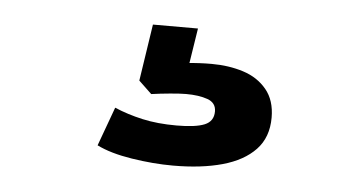

<svg xmlns="http://www.w3.org/2000/svg" viewBox="-30 -63 561 310"><g transform="rotate(5 250.0 92.0)"><path d="M259 204Q227 204 192 198.5Q157 193 135 182L158 119Q179 128 203.5 133.5Q228 139 259 139Q290 139 304.5 133Q319 127 319 111Q319 97 305 92Q291 87 270 87Q261 87 244.5 88.5Q228 90 214 92L193 72L207 -20H280L267 63L235 44Q249 39 268 37Q287 35 307 35Q335 35 358.5 42.5Q382 50 396.5 67.5Q411 85 411 113Q411 145 392 165Q373 185 339 194.5Q305 204 259 204Z"/></g></svg>

Font: Nunito Sans 7pt SemiExpanded
Style: Bold
Weight: 700
Width: 6
Designer: Vernon Adams
Foundry: Vernon Adams
Version: Version 3.101;gftools[0.9.27]